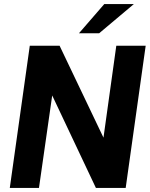

<svg xmlns="http://www.w3.org/2000/svg" viewBox="-20 -921 734 941"><path d="M28 0 126 -697H272L515 -188H479L550 -697H694L596 0H450L209 -510H244L171 0ZM367 -758 491 -901H636L466 -758Z"/></svg>

Font: Hanken Grotesk ExtraBold
Style: Italic
Weight: 800
Italic angle: -8°
Designer: Alfredo Marco Pradil
Foundry: Hanken Design Co.
Version: Version 3.013